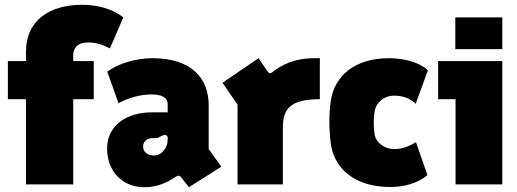

<svg xmlns="http://www.w3.org/2000/svg" viewBox="-20 -773 2166 805"><path d="M89 0H287V-357H373V-517H287V-541C287 -572 305 -595 350 -595C385 -595 414 -584 441 -570L497 -700C455 -734 392 -753 325 -753C194 -753 89 -693 89 -555V-517H13V-357H89Z M740 -29 772 12 908 -74 855 -148V-331C855 -446 782 -529 619 -529C550 -529 472 -506 430 -472L477 -340C511 -360 564 -377 614 -377C656 -377 683 -366 683 -335V-302H616C516 -302 429 -251 429 -150C429 -61 487 12 587 12C639 12 683 -9 714 -30C726 -38 732 -39 740 -29ZM625 -121C598 -121 580 -136 580 -159C580 -181 598 -194 620 -194H639L664 -206C673 -210 683 -206 683 -195V-185C683 -159 662 -121 625 -121Z M976 0H1166V-240C1166 -319 1201 -357 1321 -357V-529H1300C1207 -529 1158 -497 1125 -473C1115 -463 1108 -465 1102 -473L1064 -529L913 -426L976 -334Z M1616 11C1670 11 1731 -3 1772 -39L1724 -177C1688 -155 1661 -148 1631 -148C1593 -148 1554 -175 1550 -214C1546 -245 1546 -275 1550 -302C1556 -346 1593 -372 1631 -372C1672 -372 1699 -360 1723 -338L1774 -478C1743 -509 1679 -529 1611 -529C1467 -529 1383 -455 1367 -351C1362 -318 1361 -289 1361 -261C1361 -233 1363 -201 1367 -170C1381 -67 1467 11 1616 11Z M1890 0H2086V-517H1817V-357H1890ZM1889 -567H2086V-700H1889Z"/></svg>

Font: Finlandica Black
Style: Regular
Weight: 900
Designer: Niklas Ekholm, Juho Hiilivirta, Jaakko Suomalainen
Foundry: Helsinki Type Studio
Version: Version 2.000;Glyphs 3.2 (3202)